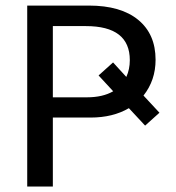

<svg xmlns="http://www.w3.org/2000/svg" viewBox="-20 -679 640 699"><path d="M546.4 -461.4Q546.4 -386.7 502.4 -331.1L560.5 -268.6L508.3 -221.7L449.2 -285.2Q391.1 -251 309.6 -251H172.4V0H79.1V-658.7H303.7Q419.9 -658.7 483.2 -606.7Q546.4 -554.7 546.4 -461.4ZM452.6 -460Q452.6 -584 292.5 -584H172.4V-324.7H296.4Q354 -324.7 392.1 -346.7L338.9 -404.3L391.6 -451.7L439.9 -398.9Q452.6 -426.8 452.6 -460Z"/></svg>

Font: Cousine
Style: Regular
Weight: 400
Monospace: yes
Designer: Steve Matteson
Foundry: Monotype Imaging Inc.
Version: Version 1.21